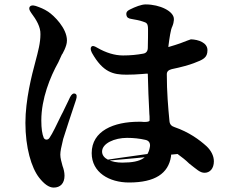

<svg xmlns="http://www.w3.org/2000/svg" viewBox="-20 -795 1040 869"><path d="M394 -584C389 -579 389 -570 396 -556C446 -467 493 -457 553 -457C576 -457 599 -458 623 -460C640 -462 649 -462 649 -461C650 -403 653 -337 656 -279C657 -272 657 -265 657 -258C657 -255 657 -253 657 -250C657 -245 648 -243 632 -243C624 -244 617 -244 609 -244C495 -244 395 -203 395 -102C395 -14 475 31 564 31C682 31 742 -10 754 -87C757 -105 746 -113 728 -110C600 -89 119 -31 784 -98L785 -97C803 -84 821 -70 836 -55C871 -28 885 -13 906 -13C930 -13 948 -32 948 -65C948 -90 935 -114 915 -133C883 -162 836 -197 769 -220C756 -224 748 -233 747 -247C741 -308 735 -379 735 -459C735 -471 742 -478 757 -482C801 -491 836 -501 857 -509C899 -525 919 -533 919 -568C919 -602 878 -616 844 -617C843 -617 838 -615 827 -611C813 -605 787 -595 742 -582C742 -582 743 -595 746 -614C747 -623 749 -631 750 -639C753 -657 756 -668 761 -678C761 -679 761 -680 762 -681C762 -683 765 -687 766 -698C767 -701 767 -705 767 -709C767 -744 704 -775 639 -775C620 -775 592 -764 568 -752C555 -746 550 -738 552 -727C554 -716 561 -711 576 -709C593 -706 611 -703 625 -698C645 -692 650 -689 650 -660C650 -643 650 -613 649 -579C649 -564 642 -554 627 -552C600 -547 570 -544 537 -544C499 -544 460 -556 420 -579C407 -587 399 -589 394 -584ZM95 -239C95 -127 122 -36 157 9C179 37 201 54 223 54C253 54 272 35 272 0C272 -15 268 -31 263 -44C258 -63 253 -79 253 -95C253 -110 257 -129 266 -166C276 -197 304 -285 324 -343C329 -358 328 -368 320 -371C312 -374 304 -369 297 -355L288 -336C283 -325 278 -315 271 -301C268 -294 263 -284 258 -275C237 -232 218 -191 204 -171C197 -160 183 -161 178 -171C171 -188 167 -212 167 -250C167 -348 207 -447 244 -513C249 -525 255 -538 260 -548C261 -549 262 -551 263 -552C265 -556 267 -560 272 -570C278 -584 283 -597 283 -612C283 -667 225 -724 198 -742C178 -755 162 -761 142 -768C128 -772 120 -771 115 -765C110 -758 112 -750 121 -737C145 -705 164 -673 163 -640C163 -601 153 -564 140 -515C124 -456 95 -343 95 -239ZM442 -109C442 -146 498 -171 555 -171C584 -171 612 -168 638 -162C653 -159 660 -149 659 -134C652 -84 624 -59 534 -59C485 -59 442 -76 442 -109Z"/></svg>

Font: 寒蝉锦书宋Pro Soft
Style: Regular
Weight: 700
Designer: 寒蝉锦书宋{Warren} 思源宋体{Ryoko NISHIZUKA 西塚涼子 (kana & ideographs); Frank Grießhammer (Latin, Greek & Cyrillic); Wenlong ZHANG 
Foundry: Adobe & ChillType
Version: Version 2.000;Glyphs 3.1.1 (3135)